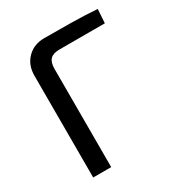

<svg xmlns="http://www.w3.org/2000/svg" viewBox="-165 -802 851 914"><g transform="rotate(-30 260.5 -345.5)"><path d="M211 -691Q285 -691 360 -690Q435 -689 502 -684L497 -608H247Q213 -608 197 -592Q181 -576 181 -540V0H82V-559Q82 -618 118.5 -654.5Q155 -691 211 -691Z"/></g></svg>

Font: Exo 2 Medium
Style: Regular
Weight: 500
Designer: Natanael Gama
Foundry: Natanael Gama
Version: Version 2.010